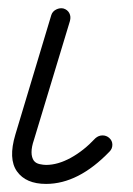

<svg xmlns="http://www.w3.org/2000/svg" viewBox="-20 -441 328 475"><path d="M94 14Q44 14 22 -17Q0 -48 18 -108L107 -404Q110 -413 119 -417.5Q128 -422 137 -420Q147 -417 151.5 -408.5Q156 -400 153 -389L64 -95Q52 -60 64 -43Q69 -37 78 -35Q87 -33 94 -33Q123 -33 155 -50.5Q187 -68 216 -99Q224 -106 233.5 -106Q243 -106 250 -100Q258 -93 258 -83Q258 -73 251 -66Q174 14 94 14Z"/></svg>

Font: Kurewa Gothic CJK TC Regular
Style: Regular
Weight: 400
Designer: Max Yao
Foundry: Max-Everyday
Version: Version 1.071; ttfautohint (v1.8.3)